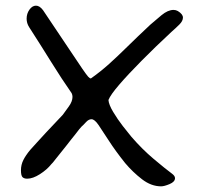

<svg xmlns="http://www.w3.org/2000/svg" viewBox="-20 -698 713 678"><path d="M549 -40Q514 -40 481.5 -65Q449 -90 422 -122Q387 -166 364.5 -201Q342 -236 328 -256.5Q314 -277 303 -277Q293 -277 283.5 -266.5Q274 -256 268 -251Q262 -245 247 -225Q240 -216 231 -205Q222 -194 213 -182Q194 -159 179 -139.5Q164 -120 161 -118Q146 -99 121 -83Q96 -67 76 -67Q65 -67 59.5 -72.5Q54 -78 54 -97Q54 -116 62.5 -133Q71 -150 87 -169Q95 -178 110.5 -195Q126 -212 144 -231.5Q162 -251 178 -267.5Q194 -284 202 -293Q210 -304 223 -322Q236 -340 236 -356Q236 -363 233 -369Q198 -419 160.5 -479.5Q123 -540 83 -602Q74 -616 74 -632Q74 -650 84 -664Q94 -678 107 -678Q120 -678 132 -662Q190 -576 222.5 -527Q255 -478 270.5 -455.5Q286 -433 291.5 -427Q297 -421 301 -421Q335 -445 365 -472Q395 -499 429.5 -533Q464 -567 511 -611Q528 -626 550.5 -644.5Q573 -663 593 -663Q601 -663 608 -659Q626 -648 626 -636Q626 -624 613.5 -611.5Q601 -599 585 -585Q528 -532 480 -483.5Q432 -435 401 -399Q370 -363 363 -345Q364 -329 379.5 -303Q395 -277 414 -252.5Q433 -228 444 -215Q482 -171 523 -136.5Q564 -102 587 -85Q598 -77 598 -69Q598 -56 579 -48Q560 -40 549 -40Z"/></svg>

Font: Fuzzy Bubbles
Style: Regular
Weight: 400
Designer: Robert E. Leuschke
Foundry: Robert E. Leuschke
Version: Version 1.010; ttfautohint (v1.8.3)